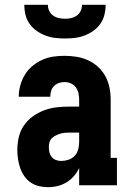

<svg xmlns="http://www.w3.org/2000/svg" viewBox="-20 -770 540 798"><path d="M179 8Q161 8 142 3.5Q123 -1 107.5 -11.5Q92 -22 81 -38Q70 -54 64 -71.5Q58 -89 55 -108Q52 -127 52 -146Q52 -173 58 -199.5Q64 -226 79 -248Q94 -270 116 -286Q138 -302 163.5 -311.5Q189 -321 215.5 -324Q242 -327 269 -327H309V-356Q309 -370 306 -383Q303 -396 295 -407Q287 -418 274.5 -423.5Q262 -429 248 -429Q236 -429 224.5 -425Q213 -421 204.5 -412.5Q196 -404 192.5 -392Q189 -380 189 -368H58Q58 -392 64.5 -415.5Q71 -439 83.5 -459.5Q96 -480 114.5 -495.5Q133 -511 155 -521Q177 -531 200.5 -534.5Q224 -538 248 -538Q273 -538 298 -534Q323 -530 346 -519.5Q369 -509 387.5 -492Q406 -475 418 -453Q430 -431 435 -406Q440 -381 440 -356V-114H466V0H309V-72Q301 -54 287.5 -38.5Q274 -23 257 -12.5Q240 -2 220 3Q200 8 179 8ZM234 -101Q249 -101 264.5 -106Q280 -111 290.5 -122.5Q301 -134 305 -149Q309 -164 309 -180V-219H269Q259 -219 249 -218Q239 -217 229.5 -214Q220 -211 211 -206.5Q202 -202 195 -195Q188 -188 185.5 -178Q183 -168 183 -158Q183 -147 185.5 -136.5Q188 -126 195 -117.5Q202 -109 212.5 -105Q223 -101 234 -101ZM250 -610Q229 -610 208.5 -612.5Q188 -615 168.5 -622.5Q149 -630 132 -642Q115 -654 103 -671Q91 -688 86 -708.5Q81 -729 81 -750H179Q179 -737 184.5 -725Q190 -713 200.5 -705.5Q211 -698 224 -695Q237 -692 250 -692Q263 -692 276 -695Q289 -698 299.5 -705.5Q310 -713 315.5 -725Q321 -737 321 -750H419Q419 -729 414 -708.5Q409 -688 397 -671Q385 -654 368 -642Q351 -630 331.5 -622.5Q312 -615 291.5 -612.5Q271 -610 250 -610Z"/></svg>

Font: Iosevka Slab Heavy
Style: Regular
Weight: 900
Monospace: yes
Designer: Belleve Invis
Foundry: Belleve Invis
Version: Version 11.1.0; ttfautohint (v1.8.3)